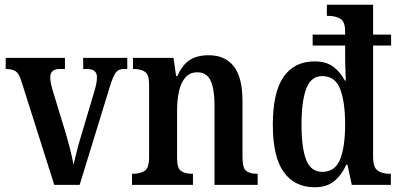

<svg xmlns="http://www.w3.org/2000/svg" viewBox="-20 -780 1683 810"><path d="M70 -438Q61 -469 46.5 -479Q32 -489 4 -489V-536H254V-489H232Q192 -489 192 -454Q192 -442 194.5 -429.5Q197 -417 200 -406L257 -219Q267 -185 276.5 -147.5Q286 -110 290 -85Q295 -105 303 -137.5Q311 -170 321 -203L377 -391Q383 -411 386 -425.5Q389 -440 389 -455Q389 -489 346 -489H331V-536H517V-489H502Q480 -489 468.5 -474Q457 -459 443 -413L316 0H209Z M537 0V-47H542Q571 -47 590 -59Q609 -71 609 -117V-423Q609 -466 591 -477.5Q573 -489 545 -489H541V-536H712L723 -459H728Q750 -508 781.5 -527.5Q813 -547 861 -547Q929 -547 966 -500.5Q1003 -454 1003 -353V-118Q1003 -71 1018.5 -59Q1034 -47 1063 -47H1067V0H885V-338Q885 -402 869 -438.5Q853 -475 813 -475Q780 -475 761 -452Q742 -429 734.5 -392.5Q727 -356 727 -315V-113Q727 -70 744 -58.5Q761 -47 789 -47H794V0Z M1308 10Q1223 10 1177 -54Q1131 -118 1131 -254Q1131 -391 1176.5 -456Q1222 -521 1307 -521Q1356 -521 1386 -498.5Q1416 -476 1435 -440H1439Q1439 -443 1438 -464Q1437 -485 1436.5 -509Q1436 -533 1436 -549V-588H1299V-634H1436V-647Q1436 -690 1415 -701.5Q1394 -713 1366 -713H1359V-760H1554V-634H1630V-588H1554V-119Q1554 -74 1573 -60.5Q1592 -47 1622 -47H1629V0H1464L1446 -85H1441Q1421 -41 1389.5 -15.5Q1358 10 1308 10ZM1339 -55Q1394 -55 1415 -108Q1436 -161 1436 -255Q1436 -350 1415 -404.5Q1394 -459 1339 -459Q1292 -459 1272 -406Q1252 -353 1252 -254Q1252 -155 1272 -105Q1292 -55 1339 -55Z"/></svg>

Font: Noto Serif Thai Condensed SemiBold
Style: Regular
Weight: 600
Width: 3
Designer: Monotype Design Team
Foundry: Monotype Imaging Inc.
Version: Version 2.002; ttfautohint (v1.8.4.7-5d5b)